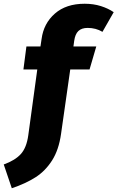

<svg xmlns="http://www.w3.org/2000/svg" viewBox="-106 -781 627 1025"><path d="M290 -562 286 -533H408L372 -410H269L220 -67Q208 19 172 75.5Q136 132 83.5 165.5Q31 199 -43 224L-86 97Q-25 75 5.5 41Q36 7 45 -59L93 -410H19L35 -533H110L116 -573Q127 -656 187 -708.5Q247 -761 346 -761Q393 -761 432.5 -748.5Q472 -736 501 -716L441 -611Q406 -632 362 -632Q330 -632 312.5 -615.5Q295 -599 290 -562Z"/></svg>

Font: Trujillo ExtraBold
Style: Italic
Weight: 800
Italic angle: -8°
Designer: Fira Sans original fonts by bBox Type GmbH, Carrois Corporate GbR, & Edenspiekermann AG / Changes by Cristiano Sobral
Foundry: Fira Sans original fonts by bBox Type GmbH, Carrois Corporate GbR, & Edenspiekermann AG / Changes by Cristiano Sobral
Version: Version 4.301;July 28, 2020;FontCreator 13.0.0.2655 64-bit